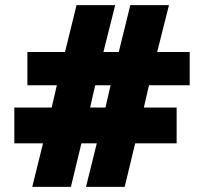

<svg xmlns="http://www.w3.org/2000/svg" viewBox="-20 -730 797 750"><path d="M721 -397H562L542 -310H670V-170H508L467 0H316L358 -170H298L257 0H106L148 -170H36V-310H182L202 -397H87V-527H234L279 -710H430L384 -527H444L489 -710H640L594 -527H721ZM392 -310 412 -397H352L332 -310Z"/></svg>

Font: Raleway Thin Black
Style: Regular
Weight: 900
Version: Version 4.026